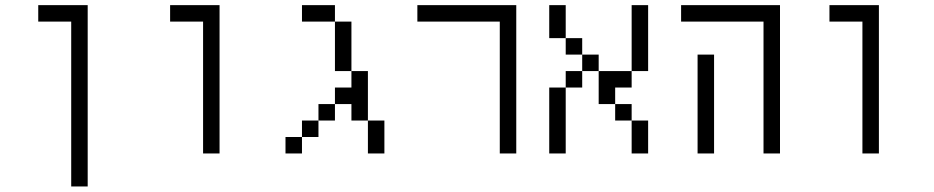

<svg xmlns="http://www.w3.org/2000/svg" viewBox="-20 -582 3540 728"><path d="M250 -500Q250 -500 250 125H312.5V-562.5H125V-500Z M750 -500Q750 -500 750 0H812.5V-562.5H625V-500Z M1125 -62.5H1062.5V0H1125ZM1125 -62.5H1187.5V-125H1125ZM1375 -125Q1375 -125 1375 0H1437.5Q1437.5 0 1437.5 -125ZM1187.5 -125H1250V-187.5H1187.5ZM1375 -125V-312.5H1312.5V-250H1250V-187.5H1312.5V-125ZM1312.5 -312.5V-500H1250V-312.5ZM1250 -500V-562.5H1125V-500Z M1875 -500Q1875 -500 1875 0H1937.5V-562.5H1562.5V-500Z M2062.5 -250Q2062.5 -250 2062.5 0H2125Q2125 0 2125 -250ZM2375 -125Q2375 -125 2375 0H2437.5Q2437.5 0 2437.5 -125ZM2375 -125V-187.5H2312.5V-125ZM2312.5 -187.5V-250H2375V-312.5H2250Q2250 -312.5 2250 -187.5ZM2125 -250H2187.5V-312.5H2125ZM2187.5 -312.5H2250V-375H2187.5ZM2375 -312.5H2437.5Q2437.5 -312.5 2437.5 -562.5H2375Q2375 -562.5 2375 -312.5ZM2187.5 -375V-437.5H2125V-375ZM2125 -437.5Q2125 -437.5 2125 -562.5H2062.5Q2062.5 -562.5 2062.5 -437.5Z M2625 -375Q2625 -375 2625 0H2687.5Q2687.5 0 2687.5 -375ZM2875 -500Q2875 -500 2875 0H2937.5V-562.5H2562.5V-500Z M3250 -500Q3250 -500 3250 0H3312.5V-562.5H3125V-500Z"/></svg>

Font: BFUnifontExMono
Style: Regular
Weight: 500
Version: Version 15.0.06